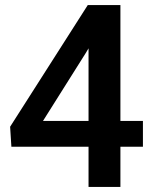

<svg xmlns="http://www.w3.org/2000/svg" viewBox="-20 -739 605 759"><path d="M330 -159H25L20 -238L327 -719H456V-261H545V-159H456V0H330ZM330 -548 320 -531 150 -261H330Z"/></svg>

Font: Freesentation 7 Bold
Style: Regular
Weight: 700
Designer: glyphs from Roboto by Christian Robertson / Hangul glyphs from Noto Sans CJK(Source Han Sans) by Jang Soo-young and Kang
Foundry: PT&
Version: Version 2.001